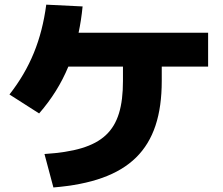

<svg xmlns="http://www.w3.org/2000/svg" viewBox="-20 -785 978 841"><path d="M174.8 -110.4 213.9 36.1C546.9 8.8 688.5 -130.9 688.5 -430.7V-493.2H891.6V-641.6H324.2C332 -678.2 337.9 -716.3 341.8 -756.8L182.6 -764.6C162.1 -610.4 112.3 -487.3 21.5 -371.1L151.4 -288.1C206.1 -351.1 248.5 -418.5 279.3 -493.2H518.6V-430.7C518.6 -207 432.6 -127 174.8 -110.4Z"/></svg>

Font: Pretendard Black
Style: Regular
Weight: 900
Designer: Base glyphs from Inter by Rasmus Andersson; Hangeul glyphs from Noto Sans CJK(Source Han Sans) by Jang Soo-young and Kan
Foundry: Kil Hyung-jin
Version: Version 1.309;Glyphs 3.2 (3225)